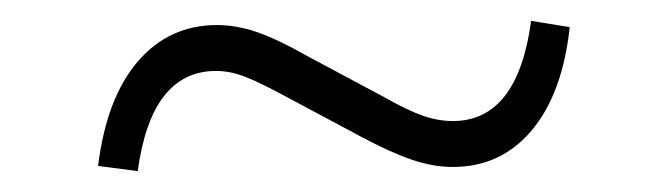

<svg xmlns="http://www.w3.org/2000/svg" viewBox="-20 -472 640 184"><path d="M112 -308 74 -313Q82 -378 112 -413Q142 -448 188 -448Q206 -448 225.5 -441.5Q245 -435 275 -418L348 -379Q371 -366 385.5 -361Q400 -356 414 -356Q476 -356 489 -452L526 -446Q519 -382 489.5 -347Q460 -312 414 -312Q395 -312 374.5 -319Q354 -326 326 -341L253 -380Q227 -394 213.5 -399Q200 -404 187 -404Q125 -404 112 -308Z"/></svg>

Font: Red Hat Display VF
Style: Regular
Weight: 300
Designer: Pentagram, MCKL
Foundry: Pentagram, MCKL
Version: Version 1.023